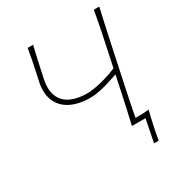

<svg xmlns="http://www.w3.org/2000/svg" viewBox="-199 -851 1072 1143"><g transform="rotate(-30 337.0 -279.0)"><path d="M464 0Q478.5 -61 490.5 -117Q502.5 -173 516.5 -238.5L532.5 -315Q504 -305 469.2 -294.2Q434.5 -283.5 399.8 -276.2Q365 -269 336 -269Q256 -269 201.2 -296.8Q146.5 -324.5 124 -377.8Q101.5 -431 117.5 -507Q120 -517.5 122.2 -527Q124.5 -536.5 126.5 -547Q136.5 -593 144 -631Q151.5 -669 159 -713H196Q185 -667 175.8 -625.2Q166.5 -583.5 156 -534L149.5 -503.5Q129 -407 176.8 -354Q224.5 -301 336.5 -301Q355.5 -301 388.2 -306.8Q421 -312.5 461 -324Q501 -335.5 540.5 -352.5L566 -472.5Q580.5 -539.5 591.8 -596Q603 -652.5 614 -713H651Q637 -652.5 624.8 -596Q612.5 -539.5 598 -472L548.5 -238.5Q536.5 -181.5 526.2 -132Q516 -82.5 506.5 -31Q529.5 -31 552.8 -31.8Q576 -32.5 599 -35Q592 -9 586.5 15.5Q581 40 576 63Q571 86 566.5 109.2Q562 132.5 558.5 155H526.5L557 0Z"/></g></svg>

Font: Commissioner Flair Thin
Style: Italic
Weight: 100
Italic angle: -12°
Designer: Kostas Bartsokas
Foundry: Kostas Bartsokas
Version: Version 1.000; ttfautohint (v1.8.3)